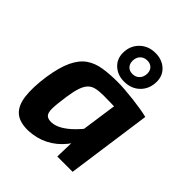

<svg xmlns="http://www.w3.org/2000/svg" viewBox="-214 -883 1020 1020"><g transform="rotate(45 296.5 -373.0)"><path d="M324 -507Q350 -507 382.5 -504.5Q415 -502 448.5 -498Q482 -494 511.5 -489Q541 -484 560 -479L460 -400Q420 -401 386.5 -402Q353 -403 324 -403Q291 -403 268 -398Q245 -393 230 -378Q215 -363 205 -334Q195 -305 188 -256Q179 -194 178.5 -161.5Q178 -129 190 -117Q202 -105 228 -106Q255 -107 284.5 -124Q314 -141 343.5 -170.5Q373 -200 400 -237L425 -189Q405 -130 368.5 -85.5Q332 -41 283 -16Q234 9 174 12Q109 14 75 -14.5Q41 -43 33 -104Q25 -165 38 -257Q51 -342 75 -392.5Q99 -443 134.5 -467.5Q170 -492 217.5 -499.5Q265 -507 324 -507ZM415 -488 560 -479 493 0H378L381 -112L363 -124ZM359 -758Q407 -758 439 -729.5Q471 -701 471 -655Q471 -601 436.5 -566.5Q402 -532 347 -532Q299 -532 267 -561Q235 -590 235 -636Q235 -689 270 -723.5Q305 -758 359 -758ZM356 -699Q331 -699 316 -683Q301 -667 301 -642Q301 -620 314 -606Q327 -592 350 -592Q375 -592 390 -608.5Q405 -625 405 -650Q405 -672 392 -685.5Q379 -699 356 -699Z"/></g></svg>

Font: Exo 2
Style: Bold Italic
Weight: 700
Italic angle: -8°
Designer: Natanael Gama
Foundry: Natanael Gama
Version: Version 2.010